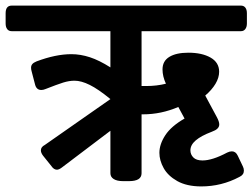

<svg xmlns="http://www.w3.org/2000/svg" viewBox="-51 -650 906 689"><path d="M835 -602.5V-565.9Q835 -553.2 829.3 -545.7Q823.7 -538.1 813.5 -538.1H457V-341.3H474.1Q511.2 -341.3 544.4 -349.6Q532.2 -376 532.2 -400.9Q532.2 -431.2 556.9 -446Q581.5 -460.9 625 -460.9Q673.8 -460.9 704.6 -443.4Q735.4 -425.8 735.4 -392.6Q735.4 -371.1 722.2 -349.1Q709 -327.1 685.5 -307.1L727.5 -229Q735.8 -213.4 735.8 -203.6Q735.8 -194.8 729.2 -188.5Q722.7 -182.1 709 -177.2Q670.4 -162.6 651.4 -146.2Q632.3 -129.9 632.3 -110.4Q632.3 -95.7 642.8 -85Q653.3 -74.2 675.8 -74.2Q710.9 -74.2 764.2 -102.5Q772.9 -106.9 781.2 -106.9Q794.9 -106.9 802.2 -91.3L820.8 -52.2Q824.2 -45.4 824.2 -37.6Q824.2 -22.5 808.1 -15.1Q744.1 19 670.9 19H669.9Q618.7 18.6 585.2 -0.2Q551.8 -19 536.4 -46.6Q521 -74.2 521 -101.6Q521 -132.3 542.2 -164.8Q563.5 -197.3 611.3 -224.6L588.9 -266.1Q526.9 -239.7 462.4 -239.7H457V-28.3Q457 0 412.1 0H390.6Q368.7 0 356.9 -7.6Q345.2 -15.1 345.2 -28.3V-180.7L170.9 -48.8Q160.6 -41 153.3 -41Q142.1 -41 133.3 -54.2L103.5 -91.3Q95.7 -101.6 95.7 -110.4Q95.7 -122.6 109.9 -129.9L345.2 -294.4Q301.8 -330.1 271.2 -345.2Q240.7 -360.4 216.3 -360.4Q197.3 -360.4 176 -353.8Q154.8 -347.2 111.3 -330.1Q104 -327.1 97.2 -327.1Q79.6 -327.1 74.7 -347.2L62.5 -394Q60.5 -400.4 60.5 -407.2Q60.5 -414.6 64.9 -419.9Q69.3 -425.3 80.1 -429.7Q148.9 -455.6 205.1 -455.6Q237.8 -455.6 271.5 -444.6Q305.2 -433.6 345.2 -408.2V-538.1H-8.8Q-19.5 -538.1 -25.1 -545.4Q-30.8 -552.7 -30.8 -565.9V-602.5Q-30.8 -629.9 -8.8 -629.9H813.5Q823.7 -629.9 829.3 -622.8Q835 -615.7 835 -602.5Z"/></svg>

Font: Jaldi
Style: Bold
Weight: 400
Designer: Pablo Cosgaya and Nicolas Silva
Foundry: Omnibus-Type
Version: Version 1.007